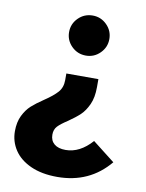

<svg xmlns="http://www.w3.org/2000/svg" viewBox="-83 -568 647 850"><g transform="rotate(10 240.5 -143.5)"><path d="M174 -419Q174 -456 200.5 -482.5Q227 -509 265 -509Q302 -509 328.5 -482.5Q355 -456 355 -419Q355 -382 328.5 -355.5Q302 -329 265 -329Q227 -329 200.5 -355.5Q174 -382 174 -419ZM14 55Q14 14 28.5 -15.5Q43 -45 63.5 -63.5Q84 -82 117 -104Q156 -130 175 -151.5Q194 -173 194 -206V-236H338V-200Q338 -153 323.5 -121.5Q309 -90 289.5 -71.5Q270 -53 238 -31Q207 -11 193.5 3.5Q180 18 180 41Q180 68 198 83Q216 98 249 98Q313 98 367 37L467 115Q378 222 233 222Q163 222 113.5 199.5Q64 177 39 139Q14 101 14 55Z"/></g></svg>

Font: Fira Sans BGR
Style: Bold
Weight: 700
Designer: bBox Type GmbH & Carrois Corporate GbR & Edenspiekermann AG
Foundry: bBox Type GmbH & Carrois Corporate GbR & Edenspiekermann AG
Version: Version 4.301